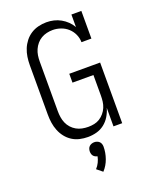

<svg xmlns="http://www.w3.org/2000/svg" viewBox="-176 -842 952 1181"><g transform="rotate(-20 300.0 -251.0)"><path d="M276 8Q249 8 222.5 2Q196 -4 173.5 -18.5Q151 -33 134.5 -54Q118 -75 108 -100Q98 -125 94 -151.5Q90 -178 90 -205V-530Q90 -557 94 -583.5Q98 -610 108 -634.5Q118 -659 134.5 -680Q151 -701 173.5 -715.5Q196 -730 222.5 -736.5Q249 -743 275 -743Q300 -743 323.5 -737.5Q347 -732 368.5 -720Q390 -708 407.5 -691Q425 -674 437 -653V-735H502V-554H437Q437 -581 425.5 -606Q414 -631 394 -649Q374 -667 348 -676Q322 -685 296 -685Q276 -685 256.5 -680.5Q237 -676 220 -666Q203 -656 190 -640.5Q177 -625 169 -607Q161 -589 158 -569.5Q155 -550 155 -530V-205Q155 -185 158 -165Q161 -145 169 -126.5Q177 -108 190.5 -93Q204 -78 221.5 -68Q239 -58 259 -54Q279 -50 299 -50Q319 -50 338.5 -54Q358 -58 374.5 -68.5Q391 -79 404 -94.5Q417 -110 424.5 -128Q432 -146 434.5 -165.5Q437 -185 437 -205V-339H300V-397H502V0H445V-121Q437 -93 422 -68Q407 -43 384 -25Q361 -7 333 0.5Q305 8 276 8ZM291 241 254 211Q268 196 277 177.5Q286 159 290 140Q283 138 276 134.5Q269 131 264 125Q259 119 257 111Q255 103 255 96Q255 87 258 78Q261 69 267.5 63Q274 57 282.5 54Q291 51 300 51Q309 51 317.5 54Q326 57 332.5 63Q339 69 342 78Q345 87 345 96Q345 135 331.5 173.5Q318 212 291 241Z"/></g></svg>

Font: Iosevka Etoile Light
Style: Regular
Weight: 300
Designer: Belleve Invis
Foundry: Belleve Invis
Version: Version 25.0.1; ttfautohint (v1.8.4)